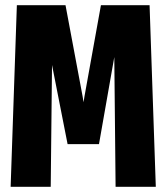

<svg xmlns="http://www.w3.org/2000/svg" viewBox="-20 -720 640 740"><path d="M21 0 45 -700H232.5L298.5 -348L302 -326L305.5 -348L369 -700H556.5L580.5 0H425.5L420.5 -500L361.5 -164.5H240.5L180.5 -469.5L175.5 0Z"/></svg>

Font: Trispace Condensed
Style: Bold
Weight: 700
Width: 3
Designer: Tyler Finck
Foundry: Etcetera Type Company
Version: Version 1.210; ttfautohint (v1.8.3)